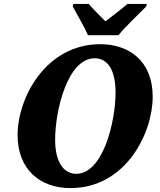

<svg xmlns="http://www.w3.org/2000/svg" viewBox="-20 -951 816 982"><path d="M430 -771H586C623 -817 691 -880 728 -918L731 -931H632C608 -910 552 -866 519 -842C496 -866 450 -910 434 -931H355L352 -918C373 -880 414 -808 430 -771ZM340 11C624 11 761 -271 761 -456C761 -642 637 -725 493 -725C216 -725 70 -453 70 -260C70 -83 186 11 340 11ZM370 -62C310 -62 262 -115 262 -237C262 -389 327 -653 464 -653C527 -653 571 -599 571 -478C571 -326 506 -62 370 -62Z"/></svg>

Font: Noto Serif SemiCondensed Black
Style: Italic
Weight: 900
Width: 4
Italic angle: -12°
Designer: Monotype Design Team
Foundry: Monotype Imaging Inc.
Version: Version 2.014